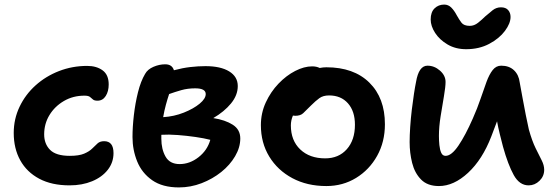

<svg xmlns="http://www.w3.org/2000/svg" viewBox="-20 -801 2424 839"><path d="M284 9Q206 9 151.5 -20Q97 -49 68.5 -100.5Q40 -152 40 -220Q40 -281 65.5 -334.5Q91 -388 135.5 -428Q180 -468 238 -490.5Q296 -513 361 -513Q402 -513 428.5 -493.5Q455 -474 455 -432Q455 -402 442 -381.5Q429 -361 406 -361Q392 -361 386 -366.5Q380 -372 373 -377.5Q366 -383 349 -383Q299 -383 259 -359.5Q219 -336 196 -298Q173 -260 173 -214Q173 -172 199 -146Q225 -120 285 -120Q325 -120 347.5 -129.5Q370 -139 383 -152Q396 -165 406.5 -174.5Q417 -184 435 -184Q476 -184 476 -132Q476 -91 451 -59Q426 -27 382.5 -9Q339 9 284 9Z M762 18Q690 18 645 -13.5Q600 -45 579.5 -95.5Q559 -146 559 -202Q559 -246 565 -298Q571 -350 583 -398Q595 -446 614 -478Q625 -498 650.5 -509Q676 -520 702 -520Q732 -520 740 -494Q777 -504 811.5 -508Q846 -512 878 -512Q944 -512 981.5 -489Q1019 -466 1019 -425Q1019 -385 989.5 -349Q960 -313 912 -285Q964 -277 997 -256Q1030 -235 1030 -196Q1030 -157 1007.5 -118.5Q985 -80 947 -49.5Q909 -19 861 -0.5Q813 18 762 18ZM833 -415Q800 -415 772 -407Q744 -399 719 -390Q712 -369 705 -343.5Q698 -318 693 -289Q741 -292 783.5 -309Q826 -326 852.5 -348Q879 -370 879 -390Q879 -415 833 -415ZM685 -195Q685 -149 703.5 -116.5Q722 -84 765 -84Q809 -84 847.5 -114Q886 -144 899 -190Q872 -197 834 -202.5Q796 -208 756.5 -211Q717 -214 685 -212Q685 -204 685 -195Z M1406 12Q1322 12 1257.5 -22.5Q1193 -57 1156.5 -117Q1120 -177 1120 -254Q1120 -307 1141.5 -353.5Q1163 -400 1197 -435.5Q1231 -471 1270 -491Q1309 -511 1344 -511Q1363 -511 1377 -504Q1392 -507 1406 -507Q1526 -507 1594 -440Q1662 -373 1662 -258Q1662 -181 1628 -120Q1594 -59 1536 -23.5Q1478 12 1406 12ZM1251 -253Q1251 -187 1292 -148Q1333 -109 1401 -109Q1460 -109 1495.5 -149Q1531 -189 1531 -256Q1531 -315 1500.5 -349.5Q1470 -384 1418 -384Q1392 -384 1375.5 -372Q1359 -360 1339 -340Q1317 -318 1305 -306.5Q1293 -295 1270 -295Q1265 -295 1260 -296Q1251 -275 1251 -253Z M2017 -586Q1971 -586 1936 -606.5Q1901 -627 1881.5 -657Q1862 -687 1862 -716Q1862 -748 1879 -764.5Q1896 -781 1921 -781Q1939 -781 1952 -768Q1965 -755 1976 -734Q1986 -716 1996.5 -702Q2007 -688 2033 -688Q2052 -688 2069 -701.5Q2086 -715 2100 -729Q2117 -744 2133 -756.5Q2149 -769 2169 -769Q2190 -769 2200.5 -757Q2211 -745 2211 -727Q2211 -699 2186.5 -666Q2162 -633 2118 -609.5Q2074 -586 2017 -586ZM1898 12Q1848 12 1820 -16.5Q1792 -45 1781 -89Q1770 -133 1770 -180Q1770 -209 1772.5 -246.5Q1775 -284 1779.5 -321.5Q1784 -359 1789 -391.5Q1794 -424 1798 -443Q1810 -514 1848 -514Q1878 -514 1902.5 -492.5Q1927 -471 1927 -443Q1927 -422 1920 -381Q1913 -340 1905.5 -293.5Q1898 -247 1898 -207Q1898 -187 1900 -167Q1902 -147 1908 -133.5Q1914 -120 1927 -120Q1953 -120 1983.5 -165Q2014 -210 2046 -283Q2066 -328 2080 -369.5Q2094 -411 2106 -443.5Q2118 -476 2133 -495Q2148 -514 2170 -514Q2205 -514 2226 -494Q2247 -474 2251 -441Q2256 -414 2263 -375.5Q2270 -337 2277.5 -299Q2285 -261 2291 -235Q2305 -185 2320.5 -153.5Q2336 -122 2347 -100.5Q2358 -79 2358 -59Q2358 -31 2337.5 -11Q2317 9 2290 9Q2250 9 2225 -36Q2200 -81 2178 -160Q2171 -187 2164 -215Q2157 -243 2152 -271Q2146 -256 2140 -239.5Q2134 -223 2127 -205Q2088 -104 2025.5 -46Q1963 12 1898 12Z"/></svg>

Font: Shantell Sans Normal
Style: Regular
Weight: 600
Designer: Stephen Nixon, Anya Danilova, Shantell Martin
Foundry: Arrow Type
Version: Version 1.009;[a7da0bfa3]